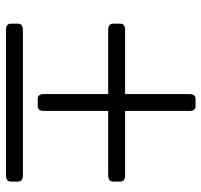

<svg xmlns="http://www.w3.org/2000/svg" viewBox="-36 -631 697 665"><g transform="rotate(90 312.5 -298.5)"><path d="M84 29.3Q62 29.3 62 12.2V-12.2Q62 -29.3 84 -29.3H586.9Q608.9 -29.3 608.9 -12.2V12.2Q608.9 29.3 586.9 29.3ZM84 -324.7Q62 -324.7 62 -341.8V-366.2Q62 -383.3 84 -383.3H305.7V-605.5Q305.7 -627.4 322.8 -627.4H347.2Q364.3 -627.4 364.3 -605.5V-383.3H586.9Q608.9 -383.3 608.9 -366.2V-341.8Q608.9 -324.7 586.9 -324.7H364.3V-102.5Q364.3 -80.6 347.2 -80.6H322.8Q305.7 -80.6 305.7 -102.5V-324.7Z"/></g></svg>

Font: Istok
Style: Italic
Weight: 500
Italic angle: -13°
Designer: Andrey V. Panov
Foundry: Andrey V. Panov
Version: Version 1.0.3